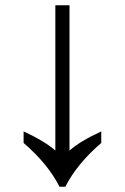

<svg xmlns="http://www.w3.org/2000/svg" viewBox="-20 -712 476 732"><path d="M207 0Q163 -87 70 -167V-211Q152 -173 191 -138V-692H245V-138Q284 -173 366 -211V-167Q273 -87 229 0Z"/></svg>

Font: lkannada85
Style: Book
Weight: 400
Designer: Jelle Bosma - Monotype Design Team
Foundry: Monotype Imaging Inc.
Version: Version 2.003